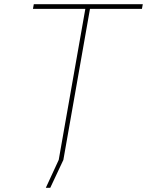

<svg xmlns="http://www.w3.org/2000/svg" viewBox="-20 -757 696 909"><path d="M197 132 258 0 384 -715H136L140 -737H656L652 -715H406L280 0L218 132Z"/></svg>

Font: Tomorrow Thin
Style: Italic
Weight: 250
Italic angle: -10°
Designer: Tony de Marco, Monica Rizzolli
Foundry: Just in Type
Version: Version 2.002